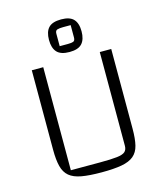

<svg xmlns="http://www.w3.org/2000/svg" viewBox="-126 -945 891 1053"><g transform="rotate(-15 319.5 -419.0)"><path d="M320 15Q250 15 206 7Q162 -1 137.5 -21.5Q113 -42 103.5 -79Q94 -116 94 -173V-625H159V-40H325Q388 -40 421.5 -44Q455 -48 467.5 -59.5Q480 -71 480 -93V-625H545V-173Q545 -115 536 -78.5Q527 -42 502.5 -21.5Q478 -1 434 7Q390 15 320 15ZM321 -668Q271 -668 249.5 -691.5Q228 -715 228 -761Q228 -807 249.5 -830Q271 -853 321 -853Q370 -853 391.5 -830Q413 -807 413 -761Q413 -715 391.5 -691.5Q370 -668 321 -668ZM276 -713H322Q341 -713 352.5 -716.5Q364 -720 364 -739V-809H321Q301 -809 288.5 -805.5Q276 -802 276 -784Z"/></g></svg>

Font: Changa ExtraLight
Style: Regular
Weight: 250
Designer: Eduardo Rodriguez Tunni
Foundry: Eduardo Rodriguez Tunni
Version: Version 3.002; ttfautohint (v1.8.2)